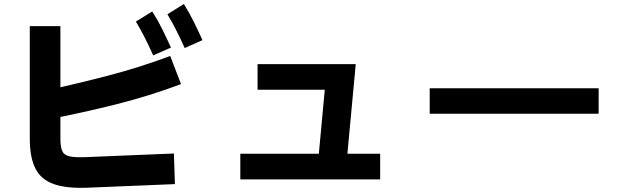

<svg xmlns="http://www.w3.org/2000/svg" viewBox="-20 -875 3040 941"><path d="M832.3 -122.7 837.3 27.3 407.3 45Q304 49 242.3 26.7Q180.5 4.5 153.3 -49.5Q126 -103.5 126 -196.2V-746.8H276V-196.2Q276 -155.3 284.9 -135Q293.8 -114.7 321 -108.7Q348.2 -102.7 402.3 -105ZM218.2 -290.3 199.2 -430.3Q361.2 -465.5 513.9 -505.4Q666.7 -545.3 814.2 -600.8L867.2 -462.8Q712.7 -404.8 549.8 -363.9Q387 -323 218.2 -290.3ZM885.2 -639.5Q861.5 -692.5 841.4 -731.7Q821.3 -770.8 800.3 -805L881.3 -855.3Q908.3 -811.8 930.6 -766.6Q952.8 -721.3 972.3 -678.3ZM730.8 -603.8Q707.2 -656 687.1 -695.2Q667 -734.3 646 -769.3L726.2 -818.8Q754 -775.3 776.2 -730.1Q798.5 -684.8 818 -641.8Z M1541.7 -111.5 1574.8 -468.2 1616.3 -435.2H1242.3V-560.8H1723.5L1681.7 -111.5ZM1843.2 4.2H1157.8V-121.7H1843.2Z M2914 -442.5V-317.5H2086V-442.5Z"/></svg>

Font: Murecho Thin
Style: Regular
Weight: 100
Designer: Neil Summerour
Foundry: Positype
Version: Version 1.010